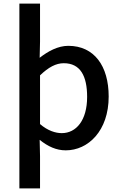

<svg xmlns="http://www.w3.org/2000/svg" viewBox="-20 -817 670 1060"><path d="M87 223H201V45L199 -45C245 -8 291 13 343 13C467 13 580 -95 580 -284C580 -453 500 -564 357 -564C300 -564 245 -534 199 -498L201 -587V-797H87ZM321 -82C287 -82 244 -95 201 -132V-401C248 -446 289 -468 332 -468C424 -468 461 -397 461 -282C461 -153 401 -82 321 -82Z"/></svg>

Font: Source Han Sans KR Medium
Style: Regular
Weight: 500
Designer: Ryoko NISHIZUKA (kana & ideographs); Paul D. Hunt (Latin, Greek & Cyrillic); Wenlong ZHANG (bopomofo); Sandoll Communica
Foundry: Adobe Systems Incorporated
Version: Version 1.001;PS 1.001;hotconv 1.0.78;makeotf.lib2.5.61930